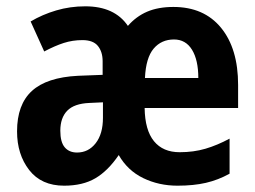

<svg xmlns="http://www.w3.org/2000/svg" viewBox="-20 -578 808 608"><path d="M529 -556Q626 -556 680 -490Q734 -424 734 -309V-236H438Q439 -166 467.5 -131Q496 -96 549 -96Q593 -96 630.5 -107Q668 -118 707 -139V-28Q671 -8 632 1Q593 10 542 10Q483 10 433.5 -14Q384 -38 356 -87Q322 -37 282 -13.5Q242 10 183 10Q111 10 72.5 -39.5Q34 -89 34 -162Q34 -247 81 -290Q128 -333 227 -338L305 -341V-384Q305 -414 290 -432.5Q275 -451 241 -451Q210 -451 182 -442Q154 -433 120 -415L77 -510Q114 -532 158 -545Q202 -558 250 -558Q343 -558 385 -496Q411 -526 446 -541Q481 -556 529 -556ZM531 -453Q491 -453 466.5 -424Q442 -395 439 -331H608Q608 -388 588 -420.5Q568 -453 531 -453ZM263 -252Q215 -250 193 -227.5Q171 -205 171 -164Q171 -128 185 -111.5Q199 -95 224 -95Q260 -95 283 -124.5Q306 -154 306 -205V-254Z"/></svg>

Font: Noto Sans Gurmukhi Condensed
Style: Bold
Weight: 700
Width: 3
Designer: Jelle Bosma - Monotype Design Team
Foundry: Monotype Imaging Inc.
Version: Version 2.004; ttfautohint (v1.8.4.7-5d5b)